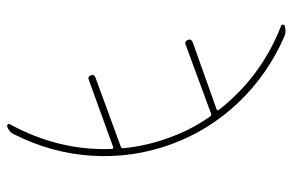

<svg xmlns="http://www.w3.org/2000/svg" viewBox="-162 -420 823 540"><g transform="rotate(90 250.0 -150.5)"><path d="M52.7 -529.3Q49.8 -530.3 49.8 -534.2Q49.8 -538.1 52.7 -539.1Q68.4 -543.9 81.1 -539.1Q189.5 -492.2 268.6 -409.2Q347.7 -326.2 386.7 -218.8Q425.8 -110.4 418.5 3.4Q411.1 117.2 358.4 221.7Q352.5 235.4 336.9 241.2Q333 242.2 330.6 239.7Q328.1 237.3 330.1 233.4Q405.3 95.7 399.4 -53.7Q399.4 -55.7 397 -56.6Q394.5 -57.6 393.6 -56.6L205.1 11.7Q196.3 15.6 192.4 5.9Q188.5 -2.9 198.2 -6.8L392.6 -78.1Q396.5 -79.1 397.5 -84Q391.6 -148.4 368.2 -212.9Q345.7 -276.4 307.6 -330.1Q303.7 -334 299.8 -332L106.4 -260.7Q97.7 -256.8 92.8 -266.6Q88.9 -275.4 98.6 -280.3L288.1 -347.7Q292 -349.6 290 -353.5Q196.3 -473.6 52.7 -529.3Z"/></g></svg>

Font: Rounded Mgen+ 1m thin
Style: Regular
Weight: 100
Designer: [Source Han Sans]
Ryoko NISHIZUKA  (kana & ideographs); Paul D. Hunt (Latin, Greek & Cyrillic); Wenlong ZHANG  (bopomofo
Version: Version 1.059.20150602